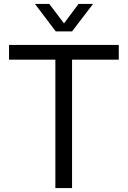

<svg xmlns="http://www.w3.org/2000/svg" viewBox="-20 -958 650 978"><path d="M262 0V-654H26V-729H585V-654H347V0ZM264 -798 158 -938H231L306 -839L380 -938H454L347 -798Z"/></svg>

Font: Mona Sans
Style: Regular
Weight: 400
Designer: Deni Anggara
Foundry: GitHub
Version: Version 2.000;Glyphs 3.2.3 (3260)